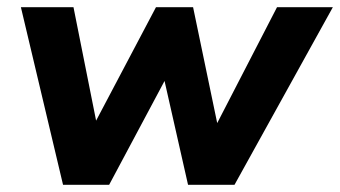

<svg xmlns="http://www.w3.org/2000/svg" viewBox="-20 -513 944 533"><path d="M155 0 38 -493H184L252 -152H233L413 -493H516L587 -152H573L749 -493H904L631 0H502L421 -358H474L283 0Z"/></svg>

Font: Nunito Sans 11pt ExtraBold
Style: Italic
Weight: 800
Italic angle: -9°
Version: Version 3.101;gftools[0.9.27]